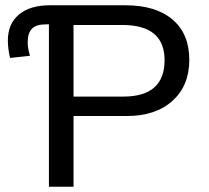

<svg xmlns="http://www.w3.org/2000/svg" viewBox="-20 -708 794 728"><path d="M455.1 -688Q570.8 -688 634.3 -633.8Q697.8 -579.6 697.8 -481Q697.8 -383.3 634 -325.7Q570.3 -268.1 460.9 -268.1H258.8V0H165.5V-615.7H154.8Q117.2 -615.7 101.1 -599.1Q85 -582.5 85 -547.9Q85 -523.9 93.8 -496.6L18.1 -488.3Q9.8 -524.4 9.8 -554.2Q9.8 -617.7 51.8 -652.8Q93.8 -688 168.9 -688ZM604 -480Q604 -613.3 443.8 -613.3H258.8V-341.8H447.8Q604 -341.8 604 -480Z"/></svg>

Font: Arial
Style: Regular
Weight: 400
Designer: Steve Matteson
Foundry: Ascender Corporation
Version: Version 2.00.3